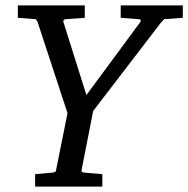

<svg xmlns="http://www.w3.org/2000/svg" viewBox="-20 -691 697 711"><path d="M657 -625 588 -620Q583 -615 575 -606L325 -280L282 -61Q280 -53 290 -52L359 -46V0H110V-46L176 -52Q188 -53 188 -63L230 -272L119 -610Q117 -615 112 -620L46 -625V-671H294V-625L224 -620Q212 -619 215 -609L300 -339L500 -610Q505 -619 493 -620L427 -625V-671H657Z"/></svg>

Font: Apparatus SIL
Style: Italic
Weight: 400
Italic angle: -11°
Version: Version 1.0